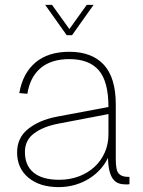

<svg xmlns="http://www.w3.org/2000/svg" viewBox="-20 -754 585 786"><path d="M220 12Q143 12 96.5 -26.5Q50 -65 50 -130Q50 -190 95 -226Q140 -262 211 -276L424 -316Q424 -420 384.5 -466Q345 -512 264 -512Q190 -512 146.5 -475.5Q103 -439 92 -370L59 -373Q73 -454 125 -498Q177 -542 264 -542Q356 -542 405 -489Q454 -436 454 -326V-100Q454 -57 466 -43.5Q478 -30 504 -30H510V0Q505 1 502 1Q499 1 495 1Q479 1 466 -3.5Q453 -8 443.5 -20Q434 -32 428.5 -53Q423 -74 422 -108Q411 -84 391.5 -62Q372 -40 346 -23.5Q320 -7 288 2.5Q256 12 220 12ZM222 -18Q266 -18 303 -32Q340 -46 367 -71Q394 -96 409 -130Q424 -164 424 -204V-287L220 -248Q157 -236 119.5 -208Q82 -180 82 -132Q82 -76 118 -47Q154 -18 222 -18ZM165 -734H193L264 -635L335 -734H363L275 -610H253Z"/></svg>

Font: Geist Thin
Style: Regular
Weight: 400
Designer: Basement.studio, Andrés Briganti, Mateo Zaragoza
Foundry: Basement.studio, Vercel, Andrés Briganti, Guido Ferreyra, Mateo Zaragoza
Version: Version 1.401